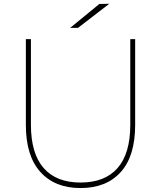

<svg xmlns="http://www.w3.org/2000/svg" viewBox="-20 -983 843 1007"><path d="M553.3 -963.3 388.9 -836.7H347.8L501.1 -962.2ZM115.6 -327.8V-777.8H142.2V-328.9Q142.2 -177.8 208.9 -101.7Q275.6 -25.6 402.2 -25.6Q530 -25.6 596.7 -101.7Q663.3 -177.8 663.3 -328.9V-777.8H688.9V-327.8Q688.9 -164.4 613.3 -80.6Q537.8 3.3 402.2 3.3Q267.8 3.3 191.7 -81.1Q115.6 -165.6 115.6 -327.8Z"/></svg>

Font: Paperlogy 1 Thin
Style: Regular
Weight: 250
Designer: redesigned by Lee Juim, glyphs from Gmarket Sans & Montserrat
Foundry: PT&
Version: Version 1.001